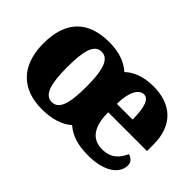

<svg xmlns="http://www.w3.org/2000/svg" viewBox="-86 -836 1131 1131"><g transform="rotate(45 479.0 -270.5)"><path d="M308 10C392 10 457 -11 501 -50C549 -10 603 10 696 10C829 10 902 -46 902 -116C902 -142 884 -158 859 -166C834 -113 801 -74 726 -74C624 -74 598 -162 598 -254H921V-309C921 -468 827 -551 680 -551C602 -551 541 -530 498 -489C451 -530 391 -551 311 -551C137 -551 41 -459 41 -271C41 -83 146 10 308 10ZM320 -61C260 -61 239 -134 239 -271C239 -409 259 -479 319 -479C377 -479 401 -412 401 -270C401 -129 380 -61 320 -61ZM730 -325H599C599 -425 632 -478 673 -478C710 -478 730 -428 730 -325Z"/></g></svg>

Font: Noto Serif Thai Black
Style: Regular
Weight: 900
Designer: Monotype Design Team
Foundry: Monotype Imaging Inc.
Version: Version 2.002